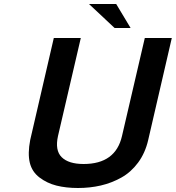

<svg xmlns="http://www.w3.org/2000/svg" viewBox="-20 -920 879 960"><path d="M270 -240Q254 -168 288.5 -134Q323 -100 398 -100Q558 -100 590 -240L704 -730H839L721 -220Q706 -155 670.5 -107Q635 -59 586.5 -32Q538 -5 484 7.5Q430 20 370 20Q310 20 262.5 8Q215 -4 177.5 -32.5Q140 -61 129 -106.5Q118 -152 131 -220L249 -730H384ZM425 -900H561L633 -780H553Z"/></svg>

Font: Miedinger
Style: Bold-Italic
Weight: 700
Italic angle: -13°
Version: Version 001.000